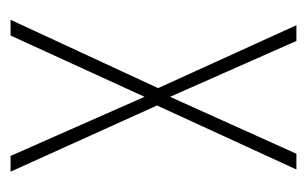

<svg xmlns="http://www.w3.org/2000/svg" viewBox="-126 -440 567 354"><g transform="rotate(90 157.0 -263.5)"><path d="M143 -272 27 -527H56L159 -294L264 -527H293L175 -270L297 0H268L159 -247L46 0H17Z"/></g></svg>

Font: Noto Sans Telugu ExtraCondensed Thin
Style: Regular
Weight: 100
Width: 2
Designer: Jelle Bosma - Monotype Design Team
Foundry: Monotype Imaging Inc.
Version: Version 2.005; ttfautohint (v1.8.4.7-5d5b)